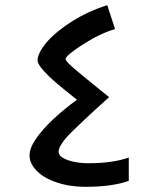

<svg xmlns="http://www.w3.org/2000/svg" viewBox="-20 -711 612 741"><path d="M309 10Q249 10 199 -7Q150 -23 122 -51.5Q94 -80 94 -111Q94 -139 118.5 -175Q143 -211 184.5 -250Q226 -289 277 -326L226 -367Q125 -449 125 -478Q125 -506 161 -549Q198 -591 259.5 -629.5Q321 -668 394 -691L424 -599Q387 -588 345 -566Q323 -554 297 -537.5Q271 -521 252 -505.5Q233 -490 233 -483Q233 -474 275.5 -438.5Q318 -403 401 -336Q342 -283 306.5 -249.5Q271 -216 258 -203Q235 -181 220.5 -160Q206 -139 206 -125Q206 -112 222.5 -102Q239 -92 265.5 -86.5Q292 -81 321 -81Q415 -81 477 -103V-13Q413 10 309 10Z"/></svg>

Font: Noto Kufi Arabic Medium
Style: Regular
Weight: 500
Designer: Monotype Design Team, David Williams, Khaled Hosny
Foundry: Google LLC
Version: Version 2.109; ttfautohint (v1.8.4.7-5d5b)